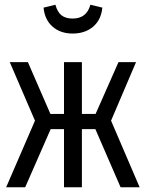

<svg xmlns="http://www.w3.org/2000/svg" viewBox="-20 -787 613 807"><path d="M285.2 -646Q234.4 -646 201.2 -674.8Q168 -703.6 163.1 -754.9L212.9 -767.1Q221.2 -736.3 238.5 -722.7Q255.9 -709 285.2 -709Q344.2 -709 359.9 -767.1L410.2 -754.9Q405.3 -703.6 371.3 -674.8Q337.4 -646 285.2 -646ZM551.8 -525.9 446.8 -279.8 566.9 0H486.8L380.9 -244.1H324.2V0H249V-244.1H192.9L85.9 0H5.9L127 -279.8L21 -525.9H97.2L191.9 -308.1H249V-525.9H324.2V-308.1H381.8L478 -525.9Z"/></svg>

Font: Fira Sans Compressed Book
Style: Regular
Weight: 350
Width: 1
Designer: Carrois Corporate & Edenspiekermann AG
Foundry: Carrois Corporate GbR & Edenspiekermann AG
Version: Version 4.203;PS 004.203;hotconv 1.0.88;makeotf.lib2.5.64775